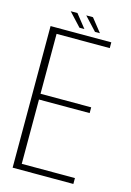

<svg xmlns="http://www.w3.org/2000/svg" viewBox="-117 -824 605 884"><g transform="rotate(15 185.5 -382.5)"><path d="M35 0V-675H324.5V-647.5H71V-362H312.5V-334.5H71V-28H324.5V0ZM239.5 -702 181 -765H213L263 -702ZM165.5 -702 107 -765H139L189 -702Z"/></g></svg>

Font: Anybody ExtraLight
Style: Regular
Weight: 200
Designer: Tyler Finck
Foundry: Etcetera Type Company
Version: Version 1.010; ttfautohint (v1.8.3) -l 8 -r 50 -G 200 -x 14 